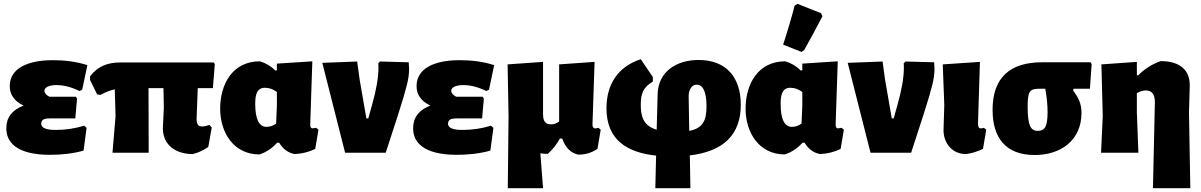

<svg xmlns="http://www.w3.org/2000/svg" viewBox="-20 -797 6270 1002"><path d="M419 -141C370 -126 321 -119 273 -119C251 -119 195 -119 195 -152C195 -161 199 -168 206 -173C213 -177 225 -179 241 -179H373L382 -282L376 -292H238C221 -301 212 -311 212 -323C212 -349 256 -353 274 -353C312 -353 352 -343 395 -322L409 -329L436 -457C378 -476 315 -483 254 -483C166 -483 31 -461 31 -347C31 -324 37 -305 49 -289C60 -272 78 -258 103 -246C43 -223 13 -184 13 -128C13 -9 148 11 240 11C298 11 360 5 416 -11L432 -130Z M450 -380 487 -304 505 -302C528 -315 553 -325 579 -331L583 -190L567 0H756L755 -337H833L835 -236L830 -128C830 -37 901 7 985 7C1010 2 1037 -10 1067 -30L1085 -131L1073 -145C1058 -140 1046 -137 1035 -137C1024 -137 1017 -140 1013 -146C1008 -152 1006 -162 1006 -177L1012 -337H1091L1101 -462L1096 -471H608C542 -471 491 -452 450 -399Z M1334 9C1368 -2 1399 -22 1426 -52H1437C1457 -19 1484 1 1518 7C1556 5 1591 -3 1625 -20L1642 -120L1630 -130L1611 -127C1603 -127 1599 -134 1599 -148L1610 -477L1425 -465V-430L1417 -429C1394 -452 1367 -468 1336 -477C1193 -477 1129 -357 1129 -230C1129 -104 1200 9 1334 9ZM1362 -339C1387 -339 1405 -331 1425 -317V-244L1421 -152C1406 -141 1389 -135 1371 -135C1332 -135 1312 -175 1312 -254C1312 -290 1315 -339 1362 -339Z M2115 -437C2115 -444 2114 -456 2113 -472L1963 -476L1954 -466C1955 -461 1955 -453 1955 -442C1955 -393 1944 -328 1921 -247L1902 -179H1892L1857 -381L1844 -476L1662 -469L1781 0H1993L2057 -197C2080 -268 2095 -320 2103 -352C2111 -383 2115 -412 2115 -437Z M2542 -141C2493 -126 2444 -119 2396 -119C2374 -119 2318 -119 2318 -152C2318 -161 2322 -168 2329 -173C2336 -177 2348 -179 2364 -179H2496L2505 -282L2499 -292H2361C2344 -301 2335 -311 2335 -323C2335 -349 2379 -353 2397 -353C2435 -353 2475 -343 2518 -322L2532 -329L2559 -457C2501 -476 2438 -483 2377 -483C2289 -483 2154 -461 2154 -347C2154 -324 2160 -305 2172 -289C2183 -272 2201 -258 2226 -246C2166 -223 2136 -184 2136 -128C2136 -9 2271 11 2363 11C2421 11 2483 5 2539 -11L2555 -130Z M3115 -120 3103 -130C3096 -128 3091 -127 3086 -127C3081 -127 3078 -129 3076 -132C3073 -135 3072 -141 3072 -148L3083 -474L2898 -461V-163C2891 -158 2884 -154 2878 -152C2871 -149 2864 -148 2855 -148C2841 -148 2831 -152 2824 -161C2817 -169 2814 -183 2814 -203L2813 -202L2814 -210V-474L2629 -461L2634 -190L2630 185H2814L2800 3C2812 5 2825 6 2839 6C2864 -17 2885 -43 2902 -74H2914C2931 -26 2959 2 2998 10C3036 10 3066 1 3098 -20Z M3580 14C3757 -7 3846 -95 3846 -250C3846 -392 3772 -484 3625 -484C3513 -484 3414 -425 3412 -304L3407 -120C3340 -140 3324 -185 3324 -250C3324 -307 3336 -342 3387 -371V-395L3324 -488C3204 -449 3145 -356 3145 -232C3145 -67 3252 -1 3404 15L3400 185H3583ZM3577 -114 3574 -289C3573 -309 3577 -325 3585 -337C3592 -349 3603 -355 3616 -355C3664 -355 3667 -275 3667 -242C3667 -172 3651 -128 3577 -114Z M4076 9C4110 -2 4141 -22 4168 -52H4179C4199 -19 4226 1 4260 7C4298 5 4333 -3 4367 -20L4384 -120L4372 -130L4353 -127C4345 -127 4341 -134 4341 -148L4352 -477L4167 -465V-430L4159 -429C4136 -452 4109 -468 4078 -477C3935 -477 3871 -357 3871 -230C3871 -104 3942 9 4076 9ZM4163 -526 4177 -536C4204 -584 4236 -643 4272 -712L4265 -728L4142 -777L4127 -768C4112 -709 4092 -641 4067 -564ZM4104 -339C4129 -339 4147 -331 4167 -317V-244L4163 -152C4148 -141 4131 -135 4113 -135C4074 -135 4054 -175 4054 -254C4054 -290 4057 -339 4104 -339Z M4857 -437C4857 -444 4856 -456 4855 -472L4705 -476L4696 -466C4697 -461 4697 -453 4697 -442C4697 -393 4686 -328 4663 -247L4644 -179H4634L4599 -381L4586 -476L4404 -469L4523 0H4735L4799 -197C4822 -268 4837 -320 4845 -352C4853 -383 4857 -412 4857 -437Z M5021 7C5052 3 5081 -6 5110 -20L5127 -120L5115 -130C5108 -128 5103 -127 5098 -127C5093 -127 5089 -129 5087 -134C5085 -138 5084 -145 5084 -155L5094 -474L4900 -461L4908 -249L4904 -118C4904 -49 4950 7 5021 7Z M5380 12C5517 12 5624 -66 5624 -207C5624 -256 5609 -286 5580 -325L5583 -334H5668L5677 -462L5672 -472H5418C5252 -472 5160 -393 5160 -224C5160 -78 5228 12 5380 12ZM5343 -241C5343 -269 5345 -289 5348 -302C5351 -315 5357 -323 5366 -328C5375 -332 5389 -334 5409 -334H5435C5443 -292 5447 -251 5447 -210C5447 -175 5443 -151 5436 -136C5428 -121 5415 -114 5396 -114C5376 -114 5362 -123 5355 -142C5347 -160 5343 -193 5343 -241Z M5921 0 5913 -210V-311C5929 -320 5945 -325 5960 -325C5991 -325 6007 -305 6007 -264L5997 185H6192L6185 -210L6189 -346C6190 -389 6178 -421 6152 -444C6125 -467 6087 -478 6037 -478C5994 -463 5955 -439 5920 -404H5913V-474L5728 -461L5735 -190L5726 0Z"/></svg>

Font: Luna Sans Black
Style: Regular
Weight: 900
Designer: Juan Pablo del Peral
Foundry: Huerta Tipografica
Version: Version 2.001; ttfautohint (v1.5)